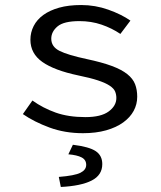

<svg xmlns="http://www.w3.org/2000/svg" viewBox="-20 -518 640 764"><path d="M310 12Q238 12 177 -10.5Q116 -33 71 -64L109 -118Q151 -88 201.5 -70Q252 -52 320 -52Q382 -52 412.5 -74.5Q443 -97 443 -128Q443 -142 438 -154Q433 -166 416.5 -177Q400 -188 370 -198Q340 -208 291 -218Q196 -238 148.5 -271.5Q101 -305 101 -360Q101 -389 114 -414.5Q127 -440 152.5 -458.5Q178 -477 215.5 -487.5Q253 -498 303 -498Q359 -498 411 -479.5Q463 -461 499 -436L459 -383Q425 -406 384 -420Q343 -434 296 -434Q234 -434 209 -413Q184 -392 184 -364Q184 -332 217 -315.5Q250 -299 325 -283Q386 -270 425 -255.5Q464 -241 486.5 -223Q509 -205 517.5 -183Q526 -161 526 -133Q526 -103 512 -77Q498 -51 470.5 -31Q443 -11 402.5 0.5Q362 12 310 12ZM222 226 214 186Q277 181 300 169.5Q323 158 323 138Q323 118 305 108.5Q287 99 252 96L270 58Q335 66 361 83.5Q387 101 387 135Q387 179 344.5 200.5Q302 222 222 226Z"/></svg>

Font: Source Code Pro
Style: Regular
Weight: 400
Monospace: yes
Designer: Paul D. Hunt, Teo Tuominen
Foundry: Adobe Systems Incorporated
Version: Version 2.030;PS 1.000;hotconv 16.6.51;makeotf.lib2.5.65220